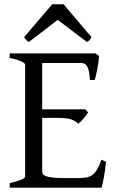

<svg xmlns="http://www.w3.org/2000/svg" viewBox="-20 -860 536 880"><path d="M465.8 -119.1Q461.9 -77.1 455.8 -45.7Q449.7 -14.2 445.8 0H24.4V-21Q57.6 -27.8 76.4 -35.9Q95.2 -43.9 95.2 -50.8V-564Q95.2 -569.8 77.4 -578.6Q59.6 -587.4 24.4 -594.2V-615.2H418L434.1 -603Q433.1 -590.3 431.2 -575.2Q429.2 -560.1 426.3 -544.9Q423.3 -529.8 420.2 -516.1Q417 -502.4 414.1 -493.2H392.1Q391.1 -515.6 387.9 -530.8Q384.8 -545.9 379.9 -554.9Q375 -564 367.9 -567.6Q360.8 -571.3 352.1 -571.3H173.3V-358.9H371.1L383.8 -345.2Q379.9 -338.4 374.3 -330.8Q368.7 -323.2 362.5 -316.2Q356.4 -309.1 350.3 -303Q344.2 -296.9 338.9 -293Q331.5 -300.3 323 -305.2Q314.5 -310.1 303.5 -313.5Q292.5 -316.9 277.6 -318.4Q262.7 -319.8 242.2 -319.8H173.3V-75.2Q173.3 -67.9 176.8 -62.3Q180.2 -56.6 190.9 -52.5Q201.7 -48.3 221.2 -46.1Q240.7 -43.9 272.9 -43.9H335.9Q358.4 -43.9 374.3 -46.4Q390.1 -48.8 402.3 -57.4Q414.6 -65.9 424.6 -82.5Q434.6 -99.1 444.8 -127.9L465.8 -119.1ZM399.4 -689.5Q393.6 -680.2 390.1 -675.8Q386.7 -671.4 378.4 -667.5L244.6 -769L112.3 -667.5Q108.4 -669.4 105.7 -671.4Q103 -673.3 100.8 -675.8Q98.6 -678.2 96.2 -681.6Q93.8 -685.1 90.3 -689.5L219.2 -840.3H271.5L399.4 -689.5Z"/></svg>

Font: Gentium
Style: Regular
Weight: 400
Designer: J. Victor Gaultney
Version: Version 1.03; 2011; OFL 1.1 release